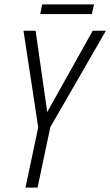

<svg xmlns="http://www.w3.org/2000/svg" viewBox="-20 -854 502 874"><path d="M163 -790H398L408 -834H172ZM96 0H151L209 -275L462 -714H402L195 -344L142 -714H87L154 -274Z"/></svg>

Font: Noto Sans Condensed Light
Style: Italic
Weight: 300
Width: 3
Italic angle: -12°
Designer: Monotype Design Team
Foundry: Monotype Imaging Inc.
Version: Version 2.013